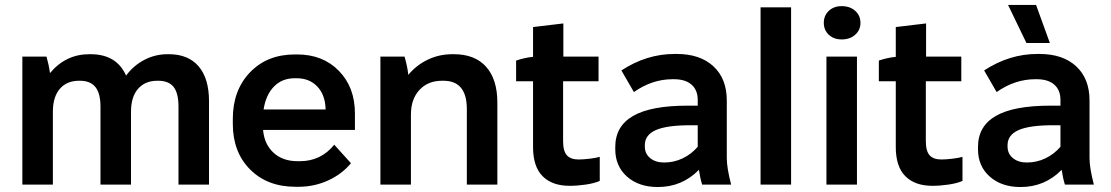

<svg xmlns="http://www.w3.org/2000/svg" viewBox="-20 -750 4514 780"><path d="M70.8 0V-520H168.9Q178.7 -485.8 183.1 -453.1Q247.1 -529.8 342.8 -529.8H348.1Q453.6 -529.8 492.2 -442.9Q522.5 -483.9 566.4 -506.8Q610.4 -529.8 661.1 -529.8H666Q744.6 -529.8 786.9 -480.5Q829.1 -431.2 829.1 -338.9V0H705.1V-316.9Q705.1 -371.6 685.3 -396.7Q665.5 -421.9 623 -421.9H619.1Q569.3 -421.9 540.8 -389.2Q512.2 -356.4 512.2 -295.9V0H388.2V-316.9Q388.2 -370.6 367.7 -396.2Q347.2 -421.9 305.2 -421.9H300.8Q251.5 -421.9 223.1 -389.2Q194.8 -356.4 194.8 -295.9V0Z M1180.7 8.8Q1065.9 8.8 995.8 -61.8Q925.8 -132.3 925.8 -247.1V-267.1Q925.8 -383.3 995.6 -456.1Q1065.4 -528.8 1177.7 -528.8H1187.5Q1291.5 -528.8 1356.7 -462.2Q1421.9 -395.5 1421.9 -289.1V-222.2H1048.8V-221.2Q1054.2 -163.1 1091.6 -129.2Q1128.9 -95.2 1188.5 -95.2H1198.7Q1283.7 -95.2 1337.9 -162.1L1405.8 -86.9Q1369.1 -42.5 1312.7 -16.8Q1256.3 8.8 1193.8 8.8ZM1050.8 -305.2H1302.7V-308.1Q1300.8 -365.2 1268.8 -398.7Q1236.8 -432.1 1185.5 -432.1H1176.8Q1126 -432.1 1093 -398.4Q1060.1 -364.7 1050.8 -305.2Z M1525.4 0V-520H1623.5Q1635.7 -477.5 1638.7 -445.8Q1671.4 -485.4 1717.8 -507.6Q1764.2 -529.8 1817.4 -529.8H1823.7Q1909.2 -529.8 1954.8 -478.8Q2000.5 -427.7 2000.5 -333V0H1876.5V-307.1Q1876.5 -421.9 1781.7 -421.9H1775.4Q1718.3 -421.9 1683.8 -384.5Q1649.4 -347.2 1649.4 -284.2V0Z M2294.4 4.9Q2223.1 4.9 2184.3 -34.2Q2145.5 -73.2 2145.5 -152.8V-419.9H2076.7V-503.9Q2112.3 -516.1 2145.5 -519V-640.1L2268.6 -654.8V-520H2411.6V-419.9H2267.6V-176.8Q2267.6 -136.2 2283 -119.1Q2298.3 -102.1 2330.6 -102.1Q2348.6 -102.1 2375.2 -105.2Q2401.9 -108.4 2416.5 -112.8V-15.1Q2395 -5.4 2360.1 -0.2Q2325.2 4.9 2294.4 4.9Z M2652.3 9.8Q2575.2 9.8 2527.3 -32.5Q2479.5 -74.7 2479.5 -144V-152.8Q2479.5 -237.3 2552 -279.1Q2624.5 -320.8 2773.4 -320.8H2814.5V-344.2Q2814.5 -383.8 2789.6 -406Q2764.6 -428.2 2717.3 -428.2H2712.4Q2629.4 -428.2 2555.2 -376L2504.4 -463.9Q2606.9 -530.8 2720.2 -530.8H2729.5Q2824.2 -530.8 2878.4 -480.5Q2932.6 -430.2 2932.6 -341.8V-106.9Q2932.6 -68.4 2950.2 0H2832.5Q2824.2 -26.4 2819.3 -60.1Q2751 9.8 2652.3 9.8ZM2678.2 -89.8Q2717.8 -89.8 2753.2 -106.7Q2788.6 -123.5 2814.5 -153.8V-241.2H2784.2Q2688.5 -241.2 2644 -221.4Q2599.6 -201.7 2599.6 -160.2V-154.8Q2599.6 -125.5 2621.3 -107.7Q2643.1 -89.8 2678.2 -89.8Z M3069.8 0V-720.2H3193.8V0Z M3399.4 -589.8Q3367.2 -589.8 3346.9 -608.9Q3326.7 -627.9 3326.7 -657.2Q3326.7 -687 3347.2 -706.1Q3367.7 -725.1 3399.4 -725.1Q3432.6 -725.1 3454.1 -706.1Q3475.6 -687 3475.6 -657.2Q3475.6 -627.9 3454.3 -608.9Q3433.1 -589.8 3399.4 -589.8ZM3337.4 0V-520H3461.4V0Z M3768.1 4.9Q3696.8 4.9 3658 -34.2Q3619.1 -73.2 3619.1 -152.8V-419.9H3550.3V-503.9Q3585.9 -516.1 3619.1 -519V-640.1L3742.2 -654.8V-520H3885.3V-419.9H3741.2V-176.8Q3741.2 -136.2 3756.6 -119.1Q3772 -102.1 3804.2 -102.1Q3822.3 -102.1 3848.9 -105.2Q3875.5 -108.4 3890.1 -112.8V-15.1Q3868.7 -5.4 3833.7 -0.2Q3798.8 4.9 3768.1 4.9Z M4149.9 -575.2 4075.2 -730H4189L4245.1 -575.2ZM4126 9.8Q4048.8 9.8 4001 -32.5Q3953.1 -74.7 3953.1 -144V-152.8Q3953.1 -237.3 4025.6 -279.1Q4098.1 -320.8 4247.1 -320.8H4288.1V-344.2Q4288.1 -383.8 4263.2 -406Q4238.3 -428.2 4190.9 -428.2H4186Q4103 -428.2 4028.8 -376L3978 -463.9Q4080.6 -530.8 4193.8 -530.8H4203.1Q4297.9 -530.8 4352.1 -480.5Q4406.2 -430.2 4406.2 -341.8V-106.9Q4406.2 -68.4 4423.8 0H4306.2Q4297.9 -26.4 4293 -60.1Q4224.6 9.8 4126 9.8ZM4151.9 -89.8Q4191.4 -89.8 4226.8 -106.7Q4262.2 -123.5 4288.1 -153.8V-241.2H4257.8Q4162.1 -241.2 4117.7 -221.4Q4073.2 -201.7 4073.2 -160.2V-154.8Q4073.2 -125.5 4095 -107.7Q4116.7 -89.8 4151.9 -89.8Z"/></svg>

Font: Fixel Text SemiBold
Style: Regular
Weight: 600
Width: 4
Designer: AlfaBravo + MacPaw
Foundry: Kyrylo Tkachov, Marchela Mozhyna, Serhii Makarenko, Maria Weinstein, Zakhar Kryvoshyya
Version: Version 1.211